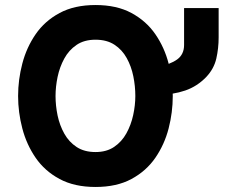

<svg xmlns="http://www.w3.org/2000/svg" viewBox="-20 -732 898 764"><path d="M360 12Q276 12 217 -19.8Q158 -51.5 121.8 -104.2Q85.5 -157 68.8 -221Q52 -285 52 -350Q52 -415 68.8 -479Q85.5 -543 121.8 -595.8Q158 -648.5 217 -680.2Q276 -712 360 -712Q444.5 -712 503.2 -680.2Q562 -648.5 598.2 -595.8Q634.5 -543 651 -479Q667.5 -415 667.5 -350Q667.5 -285 651 -221Q634.5 -157 598.2 -104.2Q562 -51.5 503.2 -19.8Q444.5 12 360 12ZM360 -127Q404 -127 434.2 -147.5Q464.5 -168 483 -201.5Q501.5 -235 510 -274.2Q518.5 -313.5 518.5 -350Q518.5 -389 510.5 -428.5Q502.5 -468 484.2 -501Q466 -534 435.5 -554Q405 -574 360 -574Q315 -574 284.5 -553.2Q254 -532.5 235.8 -499Q217.5 -465.5 209.2 -426.2Q201 -387 201 -350Q201 -311.5 209.2 -272.2Q217.5 -233 236 -200Q254.5 -167 285 -147Q315.5 -127 360 -127ZM603 -353V-464Q657.5 -475.5 685 -495.5Q712.5 -515.5 712.5 -553V-700H850V-583Q850 -540 840.8 -499.2Q831.5 -458.5 801 -426Q764.5 -388 717 -371.8Q669.5 -355.5 603 -353Z"/></svg>

Font: Overpass ExtraBold
Style: Regular
Weight: 800
Designer: Delve Withrington, Dave Bailey, Thomas Jockin
Foundry: Delve Fonts LLC
Version: Version 4.000; ttfautohint (v1.8.3)